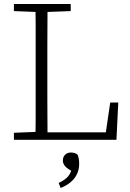

<svg xmlns="http://www.w3.org/2000/svg" viewBox="-20 -694 644 953"><path d="M49 0V-35L174 -40H182V0ZM156 0Q157 -51 157 -102Q157 -153 157 -204.5Q157 -256 157 -307V-367Q157 -419 157 -470Q157 -521 157 -572Q157 -623 156 -674H216Q216 -623 215.5 -571.5Q215 -520 215 -466Q215 -412 215 -355V-297Q215 -251 215 -201.5Q215 -152 215.5 -101.5Q216 -51 216 0ZM186 0V-37H528L502 -14L527 -185H567L558 0ZM49 -639V-674H331V-639L199 -634H174ZM373 120Q373 146 362.5 169Q352 192 331.5 209.5Q311 227 281 239L271 214Q300 201 316 183.5Q332 166 337 139L346 159Q318 147 305 133Q292 119 292 103Q292 85 303 74Q314 63 333 63Q343 63 351.5 66Q360 69 366 75Q369 84 371 93.5Q373 103 373 120Z"/></svg>

Font: Source Serif 4 Light
Style: Regular
Weight: 300
Designer: Frank Grießhammer
Foundry: Adobe Systems Incorporated
Version: Version 4.004;hotconv 1.0.116;makeotfexe 2.5.65601